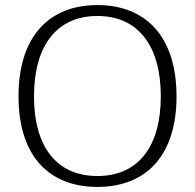

<svg xmlns="http://www.w3.org/2000/svg" viewBox="-20 -726 769 757"><path d="M364 11C552 11 676 -108 676 -346C676 -585 552 -706 364 -706C176 -706 53 -585 53 -346C53 -108 176 11 364 11ZM364 -32C203 -32 114 -148 114 -346C114 -545 203 -663 364 -663C525 -663 614 -545 614 -346C614 -148 525 -32 364 -32Z"/></svg>

Font: Maitree Light
Style: Regular
Weight: 300
Designer: CadsonDemak Team
Foundry: CadsonDemak
Version: Version 1.000;PS 001.000;hotconv 1.0.88;makeotf.lib2.5.64775